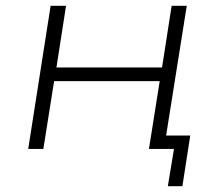

<svg xmlns="http://www.w3.org/2000/svg" viewBox="-20 -512 748 660"><path d="M557 128 578 0H492L529 -233H166L129 0H77L154 -492H207L174 -280H537L570 -492H622L551 -46H634L607 128Z"/></svg>

Font: Nunito Sans 7pt SemiExpanded ExtraLight
Style: Italic
Weight: 250
Width: 6
Italic angle: -9°
Designer: Vernon Adams
Foundry: Vernon Adams
Version: Version 3.101;gftools[0.9.27]